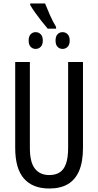

<svg xmlns="http://www.w3.org/2000/svg" viewBox="-20 -1069 562 1099"><path d="M238 -1049Q249 -1021 266 -982.5Q283 -944 301 -915V-905H253Q236 -925 217 -949Q198 -973 181 -997Q164 -1021 153 -1040V-1049ZM184 -885Q201 -885 213 -873Q225 -861 225 -837Q225 -813 213 -801Q201 -789 184 -789Q167 -789 155.5 -801Q144 -813 144 -837Q144 -861 155.5 -873Q167 -885 184 -885ZM338 -885Q355 -885 367 -873Q379 -861 379 -837Q379 -813 367 -801Q355 -789 338 -789Q321 -789 309.5 -801Q298 -813 298 -837Q298 -861 309.5 -873Q321 -885 338 -885ZM455 -224Q455 -143 433 -91.5Q411 -40 368.5 -15Q326 10 262 10Q167 10 117 -47Q67 -104 67 -223V-714H151V-222Q151 -140 180 -103.5Q209 -67 262 -67Q298 -67 322 -82.5Q346 -98 358 -132.5Q370 -167 370 -223V-714H455Z"/></svg>

Font: Noto Sans ExtraCondensed
Style: Regular
Weight: 400
Width: 2
Designer: Monotype Design Team
Foundry: Monotype Imaging Inc.
Version: Version 2.013